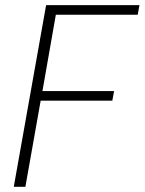

<svg xmlns="http://www.w3.org/2000/svg" viewBox="-20 -722 559 742"><path d="M33.2 0 158.2 -702.1H519L512.2 -665H195.8L144 -370.1H420.9L414.1 -333H137.2L78.1 0Z"/></svg>

Font: SVN-Poppins ExtraLight
Style: Italic
Weight: 200
Italic angle: -10°
Designer: Ninad Kale (Devanagari), Jonny Pinhorn (Latin)
Foundry: Indian Type Foundry
Version: Version 3.002 2017